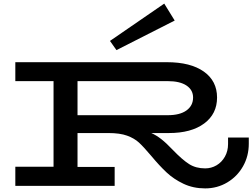

<svg xmlns="http://www.w3.org/2000/svg" viewBox="-20 -1031 1400 1065"><path d="M1360 -268V-234Q1360 -165 1328 -108.5Q1296 -52 1240.5 -19Q1185 14 1118 14Q1052 14 998 -11.5Q944 -37 904 -74.5Q864 -112 820 -165Q777 -216 751 -240Q725 -264 685 -278.5Q645 -293 581 -293H410V-105H616V0H65V-106H277V-581H65V-686H906Q1037 -686 1110.5 -634Q1184 -582 1184 -490Q1184 -399 1112.5 -346Q1041 -293 917 -293H819Q847 -281 875 -259Q903 -237 938 -200Q992 -144 1029.5 -120.5Q1067 -97 1118 -97Q1152 -97 1181 -114Q1210 -131 1227.5 -162Q1245 -193 1245 -232V-268ZM410 -581V-392H910Q978 -392 1014.5 -418.5Q1051 -445 1051 -490Q1051 -532 1014.5 -556.5Q978 -581 910 -581ZM626 -753 949 -917 891 -1011 590 -804Z"/></svg>

Font: BioRhyme Expanded
Style: Bold
Weight: 700
Width: 7
Designer: Aoife Mooney
Foundry: Aoife Mooney Type
Version: Version 1.000